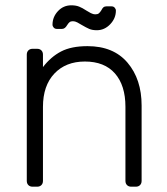

<svg xmlns="http://www.w3.org/2000/svg" viewBox="-20 -704 630 724"><path d="M81 0ZM492 0H475Q465 0 459 -6Q453 -12 453 -22V-301Q453 -382 413.5 -427Q374 -472 300 -472Q228 -472 185 -426.5Q142 -381 142 -301V-22Q142 -12 136 -6Q130 0 120 0H103Q93 0 87 -6Q81 -12 81 -22V-498Q81 -508 87 -514Q93 -520 103 -520H120Q130 -520 136 -514Q142 -508 142 -498V-451Q172 -490 210.5 -510Q249 -530 310 -530Q408 -530 461 -467.5Q514 -405 514 -306V-22Q514 -12 508 -6Q502 0 492 0ZM306 -664Q314 -659 322.5 -654.5Q331 -650 340 -650Q348 -650 352.5 -653.5Q357 -657 362 -665Q366 -673 370 -676.5Q374 -680 381 -680H401Q408 -680 412.5 -675Q417 -670 417 -664Q417 -635 395.5 -612.5Q374 -590 345 -590Q328 -590 316.5 -595Q305 -600 288 -610Q280 -615 271.5 -619.5Q263 -624 255 -624Q247 -624 242.5 -620.5Q238 -617 233 -609Q225 -595 214 -595H194Q187 -595 182.5 -600Q178 -605 178 -611Q178 -640 198.5 -662Q219 -684 249 -684Q266 -684 278.5 -679Q291 -674 306 -664Z"/></svg>

Font: Hezaedrus Light
Style: Regular
Weight: 300
Designer: Hubert & Fischer
Foundry: Hubert & Fischer
Version: Version 1.10;September 3, 2019;FontCreator 11.5.0.2425 64-bi